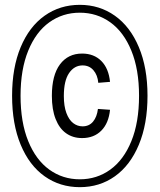

<svg xmlns="http://www.w3.org/2000/svg" viewBox="-20 -762 660 794"><path d="M321.5 -239.5Q348.5 -239.5 364.8 -259Q381 -278.5 385 -311.5L435 -308Q429.5 -252.5 399 -221.8Q368.5 -191 319.5 -191Q281.5 -191 253.5 -210.8Q225.5 -230.5 210 -269.8Q194.5 -309 194.5 -365.5Q194.5 -451 228 -495.8Q261.5 -540.5 319.5 -540.5Q368.5 -540.5 399 -509.8Q429.5 -479 435 -423.5L386.5 -419.5Q383.5 -452 366.2 -471.8Q349 -491.5 321.5 -491.5Q287.5 -491.5 265.8 -460Q244 -428.5 244 -365Q244 -323 254.5 -294.8Q265 -266.5 282.5 -253Q300 -239.5 321.5 -239.5ZM310 12Q228 12 164.5 -33Q101 -78 65.5 -163.5Q30 -249 30 -366Q30 -482 65.5 -567Q101 -652 164.5 -697Q228 -742 310 -742Q391.5 -742 455 -697Q518.5 -652 554.2 -567Q590 -482 590 -366Q590 -249 554.2 -163.5Q518.5 -78 455.2 -33Q392 12 310 12ZM310 -709.5Q239.5 -709.5 184 -669.8Q128.5 -630 96.8 -552.5Q65 -475 65 -366Q65 -256 96.8 -178.2Q128.5 -100.5 184 -60.5Q239.5 -20.5 310 -20.5Q380.5 -20.5 436 -60.5Q491.5 -100.5 523.2 -178.2Q555 -256 555 -366Q555 -475 523.2 -552.5Q491.5 -630 436 -669.8Q380.5 -709.5 310 -709.5Z"/></svg>

Font: Monaspace Argon Var
Style: Regular
Weight: 400
Designer: Riley Cran and the Lettermatic Team
Version: Version 1.000 (Monaspace Argon Var)